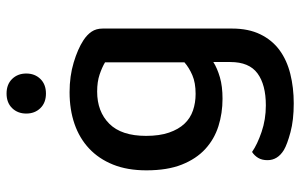

<svg xmlns="http://www.w3.org/2000/svg" viewBox="-185 -529 915 585"><g transform="rotate(-90 272.5 -236.5)"><path d="M376 -44Q357 -32 329.5 -24Q302 -16 264 -16Q220 -16 180.5 -28.5Q141 -41 111 -68.5Q81 -96 63.5 -140Q46 -184 46 -248Q46 -306 63.5 -349.5Q81 -393 112.5 -422.5Q144 -452 187.5 -467Q231 -482 284 -482Q333 -482 374.5 -469.5Q416 -457 442 -440Q459 -429 468.5 -415Q478 -401 478 -381V13Q478 63 460.5 99Q443 135 412.5 157.5Q382 180 340 190.5Q298 201 250 201Q199 201 162 191Q125 181 108 171Q77 152 77 121Q77 104 84 92.5Q91 81 102 74Q125 90 163 103Q201 116 244 116Q307 116 341.5 90.5Q376 65 376 8ZM279 -98Q313 -98 336 -108Q359 -118 375 -132V-374Q360 -383 338 -390.5Q316 -398 286 -398Q225 -398 188 -361Q151 -324 151 -249Q151 -208 161 -179Q171 -150 188 -132Q205 -114 228.5 -106Q252 -98 279 -98ZM341 -614Q341 -588 324.5 -571Q308 -554 280 -554Q252 -554 235.5 -571Q219 -588 219 -614Q219 -640 235.5 -657Q252 -674 280 -674Q308 -674 324.5 -657Q341 -640 341 -614Z"/></g></svg>

Font: Baloo Bhaina 2 Medium
Style: Regular
Weight: 500
Designer: Yesha Goshar, Manish Minz, Shuchita Grover and Ek Type
Foundry: Ek Type
Version: Version 1.640;hotconv 1.0.111;makeotfexe 2.5.65597; ttfautoh